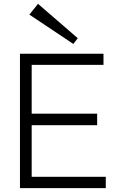

<svg xmlns="http://www.w3.org/2000/svg" viewBox="-20 -980 619 1000"><path d="M84 0V-700H519V-642H145V-388H486V-328H145V-59H531V0ZM362 -751 133 -904 178 -960 385 -781Z"/></svg>

Font: Zen Kaku Gothic Antique
Style: Regular
Weight: 400
Designer: Yoshimichi Ohira
Foundry: Positype
Version: Version 1.001